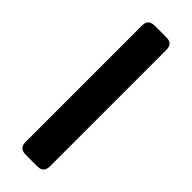

<svg xmlns="http://www.w3.org/2000/svg" viewBox="-7 -761 283 283"><g transform="rotate(-45 134.5 -619.5)"><path d="M255.9 -594.2H13.2Q0 -594.2 0 -606.9V-631.8Q0 -645 13.2 -645H255.9Q269 -645 269 -631.8V-606.9Q269 -594.2 255.9 -594.2Z"/></g></svg>

Font: Barlow
Style: Regular
Weight: 400
Designer: Jeremy Tribby
Foundry: Jeremy Tribby
Version: Version 1.101